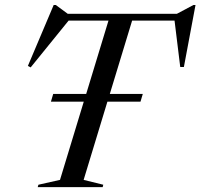

<svg xmlns="http://www.w3.org/2000/svg" viewBox="-20 -772 826 792"><path d="M190 -352.5 199.5 -384.5H335.5L427.5 -687H263L106.5 -494L95 -500L201.5 -751.5H210L259.5 -715H709.5L778 -751.5H786.5L738.5 -495.5H723.5L700 -687H525L433 -384.5H569L559.5 -352.5H423L325 -30L406 -10L403.5 0H135.5L138.5 -10L227.5 -30L325.5 -352.5Z"/></svg>

Font: Newsreader 72pt
Style: Italic
Weight: 400
Italic angle: -17°
Designer: Hugues Gentile
Foundry: Production Type
Version: Version 1.003; ttfautohint (v1.8.3)